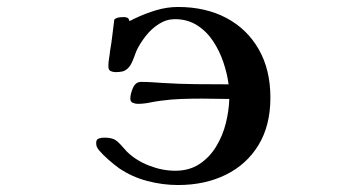

<svg xmlns="http://www.w3.org/2000/svg" viewBox="-20 -526 1040 551"><path d="M756 -246Q756 -326 722.5 -384.5Q689 -443 629.5 -474.5Q570 -506 491 -506Q459 -506 427.5 -496.5Q396 -487 367 -473Q364 -472 359 -469Q354 -466 351 -466Q350 -473 345.5 -475Q341 -477 336 -477Q329 -477 321.5 -476Q314 -475 308 -470Q305 -448 302.5 -425.5Q300 -403 296 -381Q295 -370 293 -358.5Q291 -347 291 -336Q291 -325 297.5 -322Q304 -319 312 -319Q323 -319 331.5 -321Q340 -323 348 -331Q356 -339 362 -355Q368 -371 372 -381Q382 -402 398.5 -423Q415 -444 436.5 -457.5Q458 -471 482 -471Q518 -471 545.5 -453.5Q573 -436 591.5 -408Q610 -380 621 -347.5Q632 -315 636 -284Q589 -284 541 -284.5Q493 -285 446 -288Q431 -289 416 -290Q401 -291 385 -291Q369 -291 361.5 -273.5Q354 -256 354 -243Q354 -234 361 -231Q368 -228 375 -228Q392 -228 409 -231.5Q426 -235 442 -237Q471 -241 500.5 -242Q530 -243 559 -243L638 -242Q637 -208 628 -172Q619 -136 600 -105Q581 -74 552 -55Q523 -36 483 -36Q446 -36 408.5 -50.5Q371 -65 345 -90Q338 -98 327 -110Q316 -122 308 -126Q301 -129 294 -130Q287 -131 279 -131Q271 -131 263.5 -128.5Q256 -126 256 -116Q256 -109 258 -104.5Q260 -100 264 -95Q275 -82 291.5 -67.5Q308 -53 322 -43Q359 -18 403 -6.5Q447 5 491 5Q568 5 628 -24.5Q688 -54 722 -110Q756 -166 756 -246Z"/></svg>

Font: UoqMunThenKhung
Style: Regular
Weight: 400
Designer: Font-Kai, 金井和夫, 宇文滿月
Foundry: Kazuo Kanai, Moonlit Owen
Version: Version 1.197